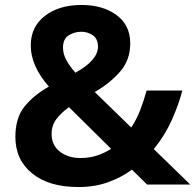

<svg xmlns="http://www.w3.org/2000/svg" viewBox="-20 -744 787 774"><path d="M308 -616Q334 -616 354.5 -601.5Q375 -587 375 -556Q375 -501 284 -451Q261 -477 247.5 -501.5Q234 -526 234 -552Q234 -587 257 -601.5Q280 -616 308 -616ZM258 -312 428 -144Q403 -128 372.5 -117.5Q342 -107 304 -107Q254 -107 221 -133Q188 -159 188 -204Q188 -238 207 -263.5Q226 -289 258 -312ZM309 -724Q218 -724 161 -680Q104 -636 104 -561Q104 -478 177 -395Q114 -359 78 -313.5Q42 -268 42 -192Q42 -100 109.5 -45Q177 10 296 10Q361 10 414.5 -9Q468 -28 512 -60L573 0H747L600 -143Q644 -197 672 -259Q700 -321 715 -379H571Q560 -339 545.5 -301Q531 -263 509 -230L362 -373Q423 -408 464 -455Q505 -502 505 -569Q505 -643 449.5 -683.5Q394 -724 309 -724Z"/></svg>

Font: Noto Sans UI
Style: Bold
Weight: 700
Designer: Monotype Design Team
Foundry: Monotype Imaging Inc.
Version: Version 1.901